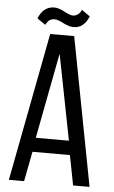

<svg xmlns="http://www.w3.org/2000/svg" viewBox="-57 -864 536 903"><g transform="rotate(5 211.0 -413.0)"><path d="M161.1 -826.2Q183.1 -826.2 211.2 -811Q239.3 -795.9 252.9 -795.9Q279.8 -797.4 293 -826.2L332 -798.8Q308.6 -742.2 261.2 -742.2Q239.7 -741.7 211.4 -756.3Q183.1 -771 168.9 -771Q154.8 -771 145 -764.4Q135.3 -757.8 127 -741.2L87.9 -768.1Q109.9 -824.7 161.1 -826.2ZM295.9 -141.1H119.1L91.8 0H20L153.8 -700.2H267.1L400.9 0H323.2ZM206.1 -611.8 128.9 -208H285.2Z"/></g></svg>

Font: Bebas Neue Regular
Style: Regular
Weight: 400
Designer: Ryoichi Tsunekawa
Foundry: Ryoichi Tsunekawa
Version: Version 001.003